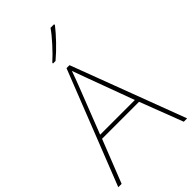

<svg xmlns="http://www.w3.org/2000/svg" viewBox="-280 -1045 1138 1138"><g transform="rotate(-45 288.5 -476.0)"><path d="M414 -945V-952H384C355 -909 290 -838 245 -798V-792H266C319 -836 379 -900 414 -945ZM549 0H577L307 -716H282L0 0H28L135 -271H445ZM325 -594 435 -296H144L260 -593C270 -620 283 -652 293 -682C306 -645 317 -617 325 -594Z"/></g></svg>

Font: Noto Sans Lao Thin
Style: Regular
Weight: 100
Designer: Monotype Design Team
Foundry: Monotype Imaging Inc.
Version: Version 2.003